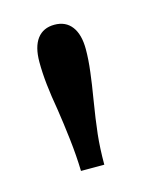

<svg xmlns="http://www.w3.org/2000/svg" viewBox="-57 -653 265 347"><g transform="rotate(-15 76.0 -479.0)"><path d="M41.9 -462.9Q37.1 -490.3 34.7 -512.5Q32.3 -534.7 32.3 -554.8Q32.3 -583.1 43.5 -598Q54.8 -612.9 75.8 -612.9Q96.8 -612.9 108.1 -598Q119.4 -583.1 119.4 -555.6Q119.4 -536.3 116.5 -513.3Q113.7 -490.3 109.7 -466.9Q103.2 -427.4 100.4 -401.6Q97.6 -375.8 97.6 -345.2H54Q53.2 -374.2 49.6 -405.2Q46 -436.3 41.9 -462.9Z"/></g></svg>

Font: Playfair Micro SmCond SmLight
Style: Regular
Weight: 360
Width: 4
Designer: Claus Eggers Sørensen
Foundry: Claus Eggers Sørensen
Version: Version 2.100;Glyphs 3.2 (3219)